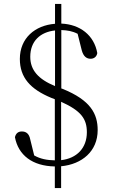

<svg xmlns="http://www.w3.org/2000/svg" viewBox="-20 -833 574 977"><path d="M259 124H291V13C397 3 477 -63 477 -171C477 -253 442 -323 298 -381L292 -383V-680C322 -679 348 -675 375 -661L396 -577C405 -544 422 -534 441 -534C458 -534 472 -544 475 -563C459 -654 387 -709 292 -713V-813H260V-712C158 -704 81 -639 81 -533C81 -438 135 -379 241 -335L259 -328V-17C219 -18 186 -24 154 -42L134 -123C128 -155 111 -164 91 -164C73 -164 61 -155 56 -135C73 -44 144 12 259 14ZM291 -315C393 -269 422 -228 422 -160C422 -79 370 -27 291 -18ZM260 -395C175 -430 134 -476 134 -544C134 -624 185 -670 260 -678Z"/></svg>

Font: Noto Serif CJK SC ExtraLight
Style: Regular
Weight: 200
Designer: Ryoko NISHIZUKA 西塚涼子 (kana & ideographs); Frank Grießhammer (Latin, Greek & Cyrillic); Wenlong ZHANG 张文龙 (bopomofo); San
Foundry: Adobe
Version: Version 2.001;hotconv 1.1.0;makeotfexe 2.6.0